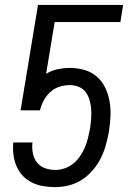

<svg xmlns="http://www.w3.org/2000/svg" viewBox="-20 -755 540 783"><path d="M205 8Q180 8 156 4Q132 0 110.5 -10.5Q89 -21 73 -38Q57 -55 47.5 -77Q38 -99 35 -123.5Q32 -148 34 -173L35 -174H113L112 -170Q110 -149 114.5 -128Q119 -107 131.5 -91.5Q144 -76 164 -69Q184 -62 206 -62Q225 -62 244 -68.5Q263 -75 279 -88Q295 -101 306.5 -118Q318 -135 326 -153.5Q334 -172 338.5 -191Q343 -210 347 -229Q350 -249 351.5 -268.5Q353 -288 352 -307Q351 -326 346 -344.5Q341 -363 330.5 -378Q320 -393 302 -400.5Q284 -408 265 -408Q244 -408 223 -401.5Q202 -395 185.5 -380Q169 -365 158.5 -345.5Q148 -326 143 -305H64L135 -735H482L471 -665H203L168 -454Q191 -468 216 -473Q241 -478 265 -478Q296 -478 325 -469.5Q354 -461 375.5 -442Q397 -423 409.5 -396.5Q422 -370 427 -340.5Q432 -311 430.5 -280Q429 -249 424 -217Q419 -190 411.5 -163Q404 -136 391 -110Q378 -84 358.5 -61Q339 -38 314 -22Q289 -6 261 1Q233 8 205 8Z"/></svg>

Font: Iosevka Web
Style: Italic
Weight: 400
Italic angle: -9°
Monospace: yes
Designer: Belleve Invis
Foundry: Belleve Invis
Version: Version 28.0.3; ttfautohint (v1.8.3)